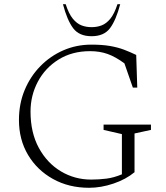

<svg xmlns="http://www.w3.org/2000/svg" viewBox="-20 -882 787 912"><path d="M403 10Q307 10 231.5 -32Q156 -74 113 -146.5Q70 -219 70 -312Q70 -389 97 -454Q124 -519 171.5 -567.5Q219 -616 281 -643Q343 -670 414 -670Q466 -670 503 -663.5Q540 -657 569 -646Q598 -635 627 -621L632 -466H611L571 -581Q529 -612 491.5 -625.5Q454 -639 408 -639Q322 -639 258 -599Q194 -559 159.5 -493.5Q125 -428 125 -352Q125 -252 164.5 -179.5Q204 -107 269.5 -68Q335 -29 413 -29Q450 -29 485.5 -33.5Q521 -38 559 -54V-245L472 -265V-290H697V-265L619 -248V-64Q578 -30 519 -10Q460 10 403 10ZM415 -710Q356 -710 327.5 -748Q299 -786 279 -862H292Q307 -816 326 -793Q345 -770 367 -761.5Q389 -753 415 -753Q441 -753 463 -761.5Q485 -770 504 -793Q523 -816 538 -862H551Q531 -786 502.5 -748Q474 -710 415 -710Z"/></svg>

Font: Spectral ExtraLight
Style: Regular
Weight: 275
Designer: Jean-Baptiste Levee
Foundry: Production Type
Version: Version 2.001